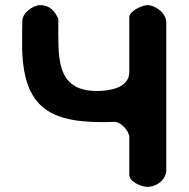

<svg xmlns="http://www.w3.org/2000/svg" viewBox="-20 -727 735 747"><path d="M427 -253C451 -252 483 -217 483 -193V-47C483 -20 530 0 553 0C589 0 627 -27 627 -67V-640C627 -675 586 -707 553 -707C534 -707 483 -684 483 -660V-447C483 -382 400 -373 357 -373C190 -373 208 -515 207 -653C194 -684 173 -707 137 -707C108 -707 67 -676 67 -647C66 -633 66 -570 66 -557C66 -299 179 -243 427 -253Z"/></svg>

Font: Asimov Print
Style: Regular
Weight: 500
Designer: Google
Version: Version 2.000980: 2014